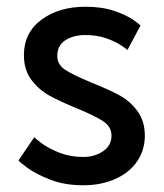

<svg xmlns="http://www.w3.org/2000/svg" viewBox="-20 -538 488 570"><path d="M227 -72Q261 -72 286 -89Q311 -106 311 -135Q311 -162 286.5 -178Q262 -194 209 -216Q158 -237 127 -254Q96 -271 73.5 -300.5Q51 -330 51 -374Q51 -441 103 -479.5Q155 -518 234 -518Q283 -518 319.5 -505.5Q356 -493 376.5 -478.5Q397 -464 397 -462L358 -389Q358 -391 341 -402.5Q324 -414 296.5 -424Q269 -434 233 -434Q198 -434 174 -418.5Q150 -403 150 -372Q150 -346 174 -330.5Q198 -315 251 -293Q301 -273 333 -256Q365 -239 387.5 -209Q410 -179 410 -135Q410 -93 387.5 -59.5Q365 -26 323 -7Q281 12 227 12Q172 12 129.5 -4.5Q87 -21 61 -40Q35 -59 35 -62L82 -131Q82 -129 102.5 -113.5Q123 -98 155.5 -85Q188 -72 227 -72Z"/></svg>

Font: Museo Sans Medium
Style: Regular
Weight: 500
Designer: Jos Buivenga
Foundry: Jos Buivenga & Rosetta Type Foundry (extension, remastering)
Version: Version 3.600;PS 1.000;hotconv 1.0.88;makeotf.lib2.5.647800;